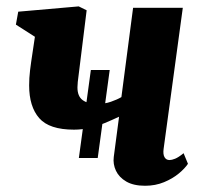

<svg xmlns="http://www.w3.org/2000/svg" viewBox="-20 -586 652 616"><path d="M233 -79 271.5 -361.5H332L293.5 -79ZM258 -553 229.5 -323Q229.5 -320.5 229.2 -317.5Q229 -314.5 228.8 -311.5Q228.5 -308.5 228.5 -305.5Q228.5 -277 245.2 -264.8Q262 -252.5 291.5 -252.5Q315.5 -252.5 335.8 -259.5Q356 -266.5 369.5 -274.5L407 -561H566.5L505 -109Q502.5 -91 507.8 -81.8Q513 -72.5 524 -72.5Q531 -72.5 541.8 -76.8Q552.5 -81 569 -94.5L583 -60.5Q573.5 -46 553.8 -29.5Q534 -13 506.2 -1.5Q478.5 10 445.5 10Q408.5 10 385.2 -3.5Q362 -17 352 -38.2Q342 -59.5 345 -82.5L362 -211.5Q339.5 -201 316 -191.2Q292.5 -181.5 267.8 -175.8Q243 -170 217.5 -170Q138 -170 105.8 -207Q73.5 -244 73.5 -312Q73.5 -323.5 74.2 -335.8Q75 -348 76.5 -361Q78 -374 80 -387.5L92 -468L31 -507L38.5 -548.5L232.5 -565.5Z"/></svg>

Font: Merriweather 24pt Black
Style: Italic
Weight: 900
Italic angle: -7.8°
Designer: Eben Sorkin
Foundry: Eben Sorkin
Version: Version 2.101